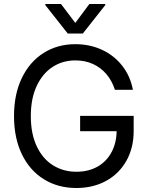

<svg xmlns="http://www.w3.org/2000/svg" viewBox="-20 -940 749 970"><path d="M360.4 -634.8Q296.9 -634.8 246.1 -602.1Q195.3 -569.3 165.5 -505.9Q135.7 -442.4 135.7 -353.5Q135.7 -264.6 165.5 -201.2Q195.3 -137.7 247.6 -105Q299.8 -72.3 366.2 -72.3Q426.8 -72.3 472.7 -98.1Q518.6 -124 543.9 -171.9Q569.3 -219.7 569.3 -282.2L595.7 -277.3H384.8V-354.5H655.3V-278.3Q655.3 -192.4 618.2 -127Q581.1 -61.5 515.6 -25.9Q450.2 9.8 366.2 9.8Q272.5 9.8 201.2 -34.7Q129.9 -79.1 90.3 -161.1Q50.8 -243.2 50.8 -353.5Q50.8 -463.9 90.3 -545.9Q129.9 -627.9 200.2 -672.4Q270.5 -716.8 360.4 -716.8Q434.6 -716.8 496.1 -688Q557.6 -659.2 598.1 -606.9Q638.7 -554.7 651.4 -486.3H560.5Q545.9 -532.2 517.6 -565.4Q489.3 -598.6 449.7 -616.7Q410.2 -634.8 360.4 -634.8ZM360.4 -824.2 431.6 -919.9H511.7V-914.1L398.4 -770.5H322.3L209 -914.1V-919.9H288.1Z"/></svg>

Font: Pretendard GOV Variable
Style: Regular
Weight: 400
Designer: Base glyphs from Inter by Rasmus Andersson; Hangul glyphs from Noto Sans CJK(Source Han Sans) by Jang Soo-young and Kang
Foundry: Kil Hyung-jin
Version: Version 1.307;Glyphs 3.2 (3192)